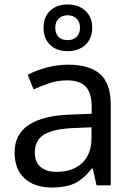

<svg xmlns="http://www.w3.org/2000/svg" viewBox="-20 -837 601 867"><path d="M416 0 398.9 -76.2H395Q355 -25.9 315.2 -8.1Q275.4 9.8 214.8 9.8Q135.7 9.8 90.8 -31.7Q45.9 -73.2 45.9 -148.9Q45.9 -312 303.2 -319.8L394 -323.2V-355Q394 -416 367.7 -445.1Q341.3 -474.1 283.2 -474.1Q240.7 -474.1 202.9 -461.4Q165 -448.7 131.8 -433.1L105 -499Q145.5 -520.5 193.4 -532.7Q241.2 -544.9 288.1 -544.9Q385.3 -544.9 432.6 -502Q480 -459 480 -365.2V0ZM234.9 -61Q308.6 -61 350.8 -100.8Q393.1 -140.6 393.1 -213.9V-262.2L314 -258.8Q221.7 -255.4 179.4 -229.5Q137.2 -203.6 137.2 -147.9Q137.2 -106 162.8 -83.5Q188.5 -61 234.9 -61ZM396.5 -712.9Q396.5 -663.6 366 -634.8Q335.4 -606 285.6 -606Q235.4 -606 206.1 -634.5Q176.8 -663.1 176.8 -711.9Q176.8 -759.8 206.1 -788.3Q235.4 -816.9 285.6 -816.9Q335 -816.9 365.7 -788.1Q396.5 -759.3 396.5 -712.9ZM341.3 -711.9Q341.3 -738.3 325.4 -753.2Q309.6 -768.1 285.6 -768.1Q261.2 -768.1 245.4 -753.2Q229.5 -738.3 229.5 -711.9Q229.5 -685.5 243.9 -670.7Q258.3 -655.8 285.6 -655.8Q310.5 -655.8 325.9 -670.7Q341.3 -685.5 341.3 -711.9Z"/></svg>

Font: Noto Sans Southeast Asian
Style: Regular
Weight: 400
Designer: Monotype Design Team
Foundry: Monotype Imaging Inc.
Version: Version 1.06 uh; ttfautohint (v1.4.1)